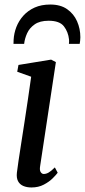

<svg xmlns="http://www.w3.org/2000/svg" viewBox="-20 -817 374 847"><path d="M119 10Q98 10 82.5 3.2Q67 -3.5 59.5 -18Q52 -32.5 54.5 -55Q56.5 -72.5 61.5 -106.2Q66.5 -140 73.5 -184.5Q80.5 -229 88.2 -279.2Q96 -329.5 103.5 -380.8Q111 -432 117.5 -478.5L56 -500.5L61.5 -530.5L205.5 -554L226.5 -543L157 -84Q154 -66 159.5 -57.8Q165 -49.5 173 -49.5Q183.5 -49.5 194.5 -55.8Q205.5 -62 222 -78.5L234.5 -55Q228 -46 212.5 -30.5Q197 -15 173.2 -2.5Q149.5 10 119 10ZM39.5 -623.5Q39.5 -628 39.8 -632Q40 -636 40 -640.5Q41.5 -670 52.2 -697.8Q63 -725.5 83.2 -748Q103.5 -770.5 133 -783.8Q162.5 -797 202 -797Q247 -797 276.2 -776.5Q305.5 -756 320 -723Q334.5 -690 334.5 -652.5Q334.5 -644.5 333.5 -636.8Q332.5 -629 331.5 -623.5H284Q284.5 -628 284.8 -632.2Q285 -636.5 284.5 -643Q281 -676 262 -700.8Q243 -725.5 194.5 -725.5Q156 -725.5 133 -709.5Q110 -693.5 99.5 -670Q89 -646.5 86.5 -623.5Z"/></svg>

Font: Merriweather 48pt
Style: Italic
Weight: 400
Italic angle: -7.8°
Version: Version 2.101